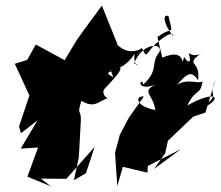

<svg xmlns="http://www.w3.org/2000/svg" viewBox="-20 -644 790 686"><path d="M244 0 261 -79 263 -105 269 -217C269 -256 254 -230 271 -284C317 -255 332 -282 368 -295C362 -289 341 -309 353 -326C415 -391 436 -421 370 -391C428 -443 394 -392 393 -489C390 -448 354 -441 385 -368C329 -398 411 -372 461 -452C454 -397 489 -413 459 -417C489 -496 566 -490 549 -457C516 -418 550 -396 492 -342C484 -379 453 -301 561 -352C470 -318 527 -314 535 -251C465 -263 461 -303 494 -299L440 -223L408 -162L391 -98L399 21L419 -48L507 -27L508 -51L626 -111L530 -40L570 -96L580 -141L670 -227L714 -242L750 -360C719 -286 774 -321 703 -257C781 -294 751 -325 649 -267C682 -333 694 -299 704 -353C687 -340 624 -380 585 -309C643 -376 659 -401 688 -357C695 -423 657 -409 677 -436C725 -479 692 -430 654 -454C668 -413 648 -420 638 -441C623 -389 653 -479 560 -438C545 -501 539 -520 545 -513C600 -555 599 -510 582 -586C560 -597 564 -559 596 -518C601 -509 603 -531 577 -518C493 -467 511 -420 487 -473C479 -463 414 -435 372 -525C347 -497 315 -468 366 -511C336 -535 315 -498 342 -508C333 -490 344 -535 400 -485L344 -624L277 -533L253 -499L211 -429L108 -485L77 -430L33 -416L85 -303L48 -192L55 -168L114 -214L54 -113L116 -117L78 -13L162 22L126 -6L217 -5L318 -119L287 -25Z"/></svg>

Font: Hussar Lance
Style: Italic
Weight: 700
Foundry: Cannot Into Space Fonts, PlusOne Fonts
Version: Version 2.27